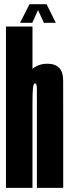

<svg xmlns="http://www.w3.org/2000/svg" viewBox="-20 -914 336 934"><path d="M9 0H138V-785H9ZM159.5 0H287.5V-346Q287.5 -444.5 287.2 -524.2Q287 -604 210 -604Q151.5 -604 113.2 -554.2Q75 -504.5 75 -420L138 -413.5Q138 -459.5 140.2 -484Q142.5 -508.5 150.5 -508.5Q159.5 -508.5 159.5 -480Q159.5 -451.5 159.5 -346.5ZM77.5 -803H137L165 -865L193.5 -803H251.5L206.5 -893.5H123.5Z"/></svg>

Font: Anybody UltraCondensed
Style: Bold
Weight: 700
Width: 1
Version: Version 1.113;gftools[0.9.25]